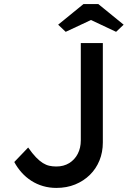

<svg xmlns="http://www.w3.org/2000/svg" viewBox="-20 -911 682 941"><path d="M50 -117 118 -188Q139 -158 156.5 -140Q174 -122 190 -112Q206 -102 222 -98.5Q238 -95 256 -95Q292 -95 319 -111.5Q346 -128 361 -157Q376 -186 376 -223V-600V-700H484V-600V-213Q484 -165 467.5 -124.5Q451 -84 420.5 -54Q390 -24 348.5 -7Q307 10 256 10Q222 10 191 1Q160 -8 133.5 -25Q107 -42 86 -65.5Q65 -89 50 -117ZM389 -891H462L586 -790L549 -755L426 -813L302 -755L265 -790Z"/></svg>

Font: Mach
Style: Regular
Weight: 400
Version: Version 1.002